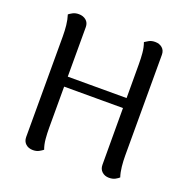

<svg xmlns="http://www.w3.org/2000/svg" viewBox="-127 -825 939 958"><g transform="rotate(20 342.0 -346.0)"><path d="M186 -120Q186 -91 188.5 -62Q191 -33 200 -9Q193 -3 179.5 4.5Q166 12 147 12Q124 12 109 -1.5Q94 -15 94 -38V-572Q94 -602 91 -630.5Q88 -659 80 -684Q86 -689 99.5 -696.5Q113 -704 132 -704Q155 -704 170.5 -691Q186 -678 186 -655ZM590 -120Q590 -91 593 -62Q596 -33 604 -9Q598 -3 584.5 4.5Q571 12 551 12Q529 12 514 -1.5Q499 -15 499 -38L498 -572Q498 -602 495.5 -630.5Q493 -659 484 -684Q491 -689 504.5 -696.5Q518 -704 537 -704Q560 -704 575 -691Q590 -678 590 -655ZM152 -392H529V-339H152Z"/></g></svg>

Font: Arima Thin Medium
Style: Regular
Weight: 500
Version: Version 1.100